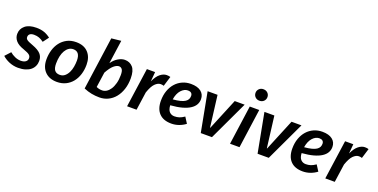

<svg xmlns="http://www.w3.org/2000/svg" viewBox="-32 -1608 4790 2436"><g transform="rotate(20 2363.0 -390.0)"><path d="M205 -81Q248 -81 271.5 -99Q295 -117 295 -146Q295 -159 290.5 -170Q286 -181 275 -190.5Q264 -200 243.5 -209.5Q223 -219 192 -230Q115 -256 81.5 -296Q48 -336 48 -386Q48 -455 101 -499Q154 -543 253 -543Q313 -543 358 -527Q403 -511 444 -479L386 -402Q354 -426 323.5 -437.5Q293 -449 255 -449Q217 -449 198.5 -434Q180 -419 180 -394Q180 -383 183.5 -374Q187 -365 198 -356.5Q209 -348 229 -339Q249 -330 282 -318Q360 -289 394 -252Q428 -215 428 -159Q428 -121 413.5 -89Q399 -57 371 -34Q343 -11 300.5 2Q258 15 203 15Q171 15 140 8.5Q109 2 81.5 -9.5Q54 -21 30.5 -36Q7 -51 -11 -68L57 -142Q86 -116 126 -98.5Q166 -81 205 -81Z M790 -544Q894 -544 951.5 -483Q1009 -422 1009 -318Q1009 -248 990 -187.5Q971 -127 935 -82Q899 -37 846.5 -11Q794 15 728 15Q625 15 566 -45Q507 -105 507 -210Q507 -274 524.5 -334.5Q542 -395 577.5 -441.5Q613 -488 666 -516Q719 -544 790 -544ZM785 -447Q752 -447 725 -428.5Q698 -410 679 -377.5Q660 -345 650 -300Q640 -255 640 -202Q640 -139 662.5 -110.5Q685 -82 732 -82Q771 -82 798.5 -105Q826 -128 843.5 -163.5Q861 -199 868.5 -242.5Q876 -286 876 -327Q876 -447 785 -447Z M1189 -741 1319 -755 1274 -437Q1311 -490 1357.5 -517Q1404 -544 1446 -544Q1512 -544 1553.5 -498Q1595 -452 1595 -348Q1595 -266 1572.5 -199Q1550 -132 1511 -84.5Q1472 -37 1418.5 -11Q1365 15 1302 15Q1247 15 1195 5Q1143 -5 1089 -28ZM1403 -442Q1372 -442 1334 -409.5Q1296 -377 1255 -302L1226 -98Q1246 -89 1264 -85Q1282 -81 1305 -81Q1335 -81 1363 -98.5Q1391 -116 1413 -149.5Q1435 -183 1448.5 -232.5Q1462 -282 1462 -345Q1462 -400 1445.5 -421Q1429 -442 1403 -442Z M2020 -403Q2000 -410 1977 -410Q1939 -409 1902.5 -372.5Q1866 -336 1835 -246L1800 0H1672L1747 -529H1858L1847 -400Q1882 -477 1925 -510.5Q1968 -544 2010 -544Q2039 -544 2061 -537Z M2523 -404Q2523 -364 2504 -330Q2485 -296 2444 -269Q2403 -242 2338.5 -224Q2274 -206 2182 -199Q2185 -139 2211.5 -112Q2238 -85 2278 -85Q2313 -85 2343 -94.5Q2373 -104 2411 -130L2462 -50Q2421 -19 2372.5 -2Q2324 15 2273 15Q2165 15 2108 -44.5Q2051 -104 2051 -214Q2051 -289 2073 -350Q2095 -411 2133.5 -454Q2172 -497 2224.5 -520.5Q2277 -544 2339 -544Q2427 -544 2475 -506.5Q2523 -469 2523 -404ZM2331 -453Q2281 -453 2240 -407.5Q2199 -362 2186 -280Q2246 -285 2286 -295.5Q2326 -306 2349 -321.5Q2372 -337 2381.5 -356.5Q2391 -376 2391 -400Q2391 -426 2375 -439.5Q2359 -453 2331 -453Z M2567 -529H2701L2754 -105H2758L2933 -529H3067L2818 0H2667Z M3062 0 3136 -529H3264L3190 0ZM3225 -640Q3190 -640 3167.5 -662.5Q3145 -685 3145 -718Q3145 -750 3167.5 -772.5Q3190 -795 3225 -795Q3261 -795 3283.5 -772.5Q3306 -750 3306 -718Q3306 -685 3283.5 -662.5Q3261 -640 3225 -640Z M3334 -529H3468L3521 -105H3525L3700 -529H3834L3585 0H3434Z M4297 -404Q4297 -364 4278 -330Q4259 -296 4218 -269Q4177 -242 4112.5 -224Q4048 -206 3956 -199Q3959 -139 3985.5 -112Q4012 -85 4052 -85Q4087 -85 4117 -94.5Q4147 -104 4185 -130L4236 -50Q4195 -19 4146.5 -2Q4098 15 4047 15Q3939 15 3882 -44.5Q3825 -104 3825 -214Q3825 -289 3847 -350Q3869 -411 3907.5 -454Q3946 -497 3998.5 -520.5Q4051 -544 4113 -544Q4201 -544 4249 -506.5Q4297 -469 4297 -404ZM4105 -453Q4055 -453 4014 -407.5Q3973 -362 3960 -280Q4020 -285 4060 -295.5Q4100 -306 4123 -321.5Q4146 -337 4155.5 -356.5Q4165 -376 4165 -400Q4165 -426 4149 -439.5Q4133 -453 4105 -453Z M4696 -403Q4676 -410 4653 -410Q4615 -409 4578.5 -372.5Q4542 -336 4511 -246L4476 0H4348L4423 -529H4534L4523 -400Q4558 -477 4601 -510.5Q4644 -544 4686 -544Q4715 -544 4737 -537Z"/></g></svg>

Font: Xgbmvzvtohvqztyvzapvmeyoton
Style: Regular
Weight: 500
Italic angle: -8°
Designer: Carrois Corporate & Edenspiekermann
Foundry: Carrois Corporate GbR & Edenspiekermann AG
Version: Version 2.001